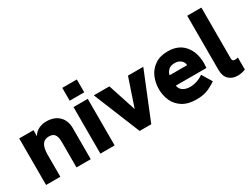

<svg xmlns="http://www.w3.org/2000/svg" viewBox="-58 -1223 2302 1761"><g transform="rotate(-30 1093.0 -343.0)"><path d="M54 -493H205V-429Q228 -469 265.5 -486.5Q303 -504 345 -504Q430 -504 478.5 -456.5Q527 -409 527 -328V0H376V-272Q376 -324 357.5 -348.5Q339 -373 298 -373Q250 -373 227.5 -338.5Q205 -304 205 -230V0H54Z M629 -493H780V0H629ZM628 -697H782V-561H628Z M844 -493H1009L1106 -197L1206 -493H1368L1168 0H1045Z M1389 -244Q1389 -310 1414.5 -369.5Q1440 -429 1494.5 -466.5Q1549 -504 1632 -504Q1744 -504 1805.5 -432Q1867 -360 1867 -242Q1867 -226 1864 -194H1540Q1546 -156 1576 -137Q1606 -118 1650 -118Q1686 -118 1724 -130.5Q1762 -143 1790 -165L1854 -59Q1794 -19 1749 -4Q1704 11 1640 11Q1554 11 1497.5 -25Q1441 -61 1415 -118.5Q1389 -176 1389 -244ZM1724 -305Q1722 -339 1696 -359Q1670 -379 1635 -379Q1590 -379 1567 -357Q1544 -335 1538 -305Z M1951 -125V-697H2101V-155Q2101 -128 2131 -128Q2144 -128 2162 -133V-5Q2121 11 2079 11Q2022 11 1986.5 -23Q1951 -57 1951 -125Z"/></g></svg>

Font: Hanken Grotesk Black
Style: Regular
Weight: 900
Designer: Alfredo Marco Pradil
Foundry: Hanken Design Co.
Version: Version 3.014